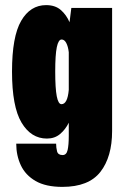

<svg xmlns="http://www.w3.org/2000/svg" viewBox="-20 -531 490 751"><path d="M163.5 11Q101.5 11 64.2 -51.5Q27 -114 27 -251Q27 -388 62.8 -449.5Q98.5 -511 160.5 -511Q196 -511 218 -491.8Q240 -472.5 252 -444L259 -500H418.5V-18.5Q418.5 82.5 372.8 141.2Q327 200 224 200Q159 200 119.2 177Q79.5 154 61.5 115.5Q43.5 77 43.5 31H199.5Q199.5 46.5 203.2 61Q207 75.5 225 75.5Q240 75.5 244.5 55.8Q249 36 249 0V-51Q236 -24.5 215 -6.8Q194 11 163.5 11ZM196 -251Q196 -185.5 202 -154.5Q208 -123.5 220.5 -123.5Q244 -123.5 249 -179.5V-326.5Q246.5 -349 239.2 -362.8Q232 -376.5 221 -376.5Q208.5 -376.5 202.2 -346.5Q196 -316.5 196 -251Z"/></svg>

Font: Trispace Condensed ExtraBold
Style: Regular
Weight: 800
Width: 3
Designer: Tyler Finck
Foundry: Etcetera Type Company
Version: Version 1.210; ttfautohint (v1.8.3)